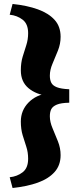

<svg xmlns="http://www.w3.org/2000/svg" viewBox="-20 -733 416 976"><path d="M123 74.2Q123 41 113.8 13.2Q104.5 -14.6 95.2 -45.4Q85.9 -76.2 85.9 -115.2Q85.9 -171.9 125 -211.9Q164.1 -252 226.6 -258.8V-245.1Q164.1 -252 125 -284.7Q85.9 -317.4 85.9 -375Q85.9 -414.1 95.2 -444.8Q104.5 -475.6 113.8 -503.9Q123 -532.2 123 -564.5Q123 -611.3 95.2 -632.8Q67.4 -654.3 29.3 -658.2L43.9 -712.9Q118.2 -705.1 172.4 -685.5Q226.6 -666 257.3 -632.3Q288.1 -598.6 288.1 -545.9Q288.1 -509.8 274.4 -475.6Q260.7 -441.4 247.1 -409.7Q233.4 -377.9 233.4 -348.6Q233.4 -327.1 240.7 -312.5Q248 -297.9 269 -289.6Q290 -281.2 332 -279.3V-210.9Q290 -210 269 -201.2Q248 -192.4 240.7 -178.2Q233.4 -164.1 233.4 -141.6Q233.4 -113.3 247.1 -81.1Q260.7 -48.8 274.4 -14.6Q288.1 19.5 288.1 55.7Q288.1 107.4 257.3 141.6Q226.6 175.8 172.4 195.3Q118.2 214.8 43.9 222.7L29.3 168Q67.4 164.1 95.2 142.6Q123 121.1 123 74.2Z"/></svg>

Font: Crimson Pro ExtraBold
Style: Regular
Weight: 800
Designer: Jacques Le Bailly
Foundry: Baron von Fonthausen
Version: Version 1.003